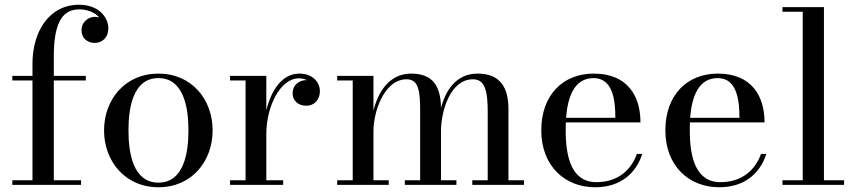

<svg xmlns="http://www.w3.org/2000/svg" viewBox="-20 -780 3618 810"><path d="M32 -19.5V0H322V-19.5H207V-440.5H342V-460H207V-540C207 -667 234 -740.5 314 -740.5C351.5 -740.5 381.5 -726 399 -706C392.5 -708 386 -709 379.5 -709C354.5 -709 324 -688.5 324 -653.5C324 -613.5 354.5 -599 379.5 -599C410 -599 437 -620 437 -661C437 -708 395 -760 314 -760C184 -760 117 -642.5 117 -511.5V-460H32V-440.5H117V-19.5Z M419 -230C419 -100 507.5 10 648.5 10C789.5 10 877 -100 877 -230C877 -360 789.5 -469.5 648.5 -469.5C507.5 -469.5 419 -360 419 -230ZM522 -230C522 -324 540.5 -450.5 648.5 -450.5C756 -450.5 775 -324 775 -230C775 -136 756 -9.5 648.5 -9.5C540.5 -9.5 522 -136 522 -230Z M950.5 -19.5V0H1174.5V-19.5H1103.5V-214.5C1103.5 -328.5 1161 -449.5 1241 -449.5C1254 -449.5 1266 -446.5 1276.5 -441.5C1275.5 -441.5 1274 -442 1272.5 -442C1244 -442 1214.5 -423 1214.5 -386C1214.5 -356 1237 -334 1272.5 -334C1307.5 -334 1329.5 -361 1329.5 -395C1329.5 -434 1298.5 -469.5 1243 -469.5C1169.5 -469.5 1123.5 -398 1103.5 -314V-460H950.5V-440.5H1016V-19.5Z M1402.5 -19.5V0H1620V-19.5H1555.5V-228C1555.5 -308 1600.5 -445.5 1695.5 -445.5C1748 -445.5 1752.5 -392 1752.5 -308V-19.5H1688V0H1905.5V-19.5H1840.5V-228C1840.5 -308 1878 -445.5 1975.5 -445.5C2028 -445.5 2037.5 -392 2037.5 -308V-19.5H1972.5V0H2190.5V-19.5H2125V-319.5C2125 -406.5 2094 -469.5 1994.5 -469.5C1904 -469.5 1859.5 -398 1840.5 -324C1839.5 -409 1812 -469.5 1714.5 -469.5C1621.5 -469.5 1574.5 -390.5 1555.5 -313V-460H1402.5V-440.5H1468V-19.5Z M2689.5 -130.5H2667C2642 -61.5 2585.5 -11.5 2496 -11.5C2392 -11.5 2366.5 -115.5 2366.5 -230C2366.5 -241.5 2366.5 -252.5 2367 -263.5H2682C2682 -372.5 2629.5 -469.5 2484.5 -469.5C2356 -469.5 2263.5 -380 2263.5 -230C2263.5 -80 2363 10 2490.5 10C2599 10 2663.5 -50 2689.5 -130.5ZM2484.5 -450.5C2568.5 -450.5 2576 -349.5 2576 -283H2368C2375.5 -375 2404 -450.5 2484.5 -450.5Z M3213 -130.5H3190.5C3165.5 -61.5 3109 -11.5 3019.5 -11.5C2915.5 -11.5 2890 -115.5 2890 -230C2890 -241.5 2890 -252.5 2890.5 -263.5H3205.5C3205.5 -372.5 3153 -469.5 3008 -469.5C2879.5 -469.5 2787 -380 2787 -230C2787 -80 2886.5 10 3014 10C3122.5 10 3187 -50 3213 -130.5ZM3008 -450.5C3092 -450.5 3099.5 -349.5 3099.5 -283H2891.5C2899 -375 2927.5 -450.5 3008 -450.5Z M3281 -19.5V0H3541V-19.5H3456V-750H3281V-730.5H3366.5V-19.5Z"/></svg>

Font: Bodoni* 11
Style: Regular
Weight: 400
Version: Version 2.3